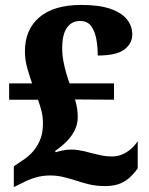

<svg xmlns="http://www.w3.org/2000/svg" viewBox="-20 -744 604 778"><path d="M406 10Q369 10 339 2.5Q309 -5 286 -13Q258 -22 233.5 -27.5Q209 -33 183 -33Q152 -33 123.5 -24.5Q95 -16 71 -3L36 14V-70L68 -92Q87 -103 107 -123Q127 -143 140.5 -172.5Q154 -202 154 -242Q154 -271 148.5 -293Q143 -315 134 -340H17V-406H110Q102 -429 91.5 -464.5Q81 -500 81 -536Q81 -624 139.5 -674Q198 -724 310 -724Q384 -724 429.5 -707.5Q475 -691 495.5 -664Q516 -637 516 -604Q516 -568 484 -543.5Q452 -519 376 -519Q376 -553 370.5 -584.5Q365 -616 350 -637.5Q335 -659 304 -659Q271 -659 251.5 -632Q232 -605 232 -548Q232 -522 237 -495.5Q242 -469 249 -445.5Q256 -422 262 -406H442V-340L284 -341Q290 -320 292.5 -304Q295 -288 295 -268Q295 -243 284 -219Q273 -195 252.5 -173.5Q232 -152 203 -132L206 -127Q214 -130 232 -134Q250 -138 269 -138Q283 -138 295.5 -136Q308 -134 322 -131Q336 -128 353 -123Q373 -118 392 -114Q411 -110 433 -110Q455 -110 473.5 -117.5Q492 -125 508.5 -138.5Q525 -152 538 -172V-62Q525 -43 507.5 -26.5Q490 -10 466 0Q442 10 406 10Z"/></svg>

Font: Noto Serif Thai ExtraBold
Style: Regular
Weight: 800
Version: Version 2.001